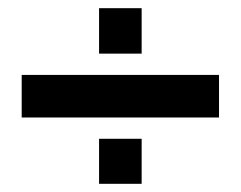

<svg xmlns="http://www.w3.org/2000/svg" viewBox="-20 -490 589 469"><path d="M33 -203V-307H515V-203ZM222 -41V-151H326V-41ZM222 -359V-470H326V-359Z"/></svg>

Font: AXENEO7
Style: Regular
Weight: 400
Designer: Hector Gatti, Simon Guibord
Foundry: Omnibus-Type, Jean-Christophe Thérien
Version: Version 1.000